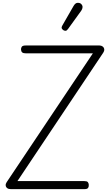

<svg xmlns="http://www.w3.org/2000/svg" viewBox="-20 -1322 749 1342"><path d="M55.5 0Q39.5 0 30.2 -7.2Q21 -14.5 19.8 -25.5Q18.5 -36.5 26.5 -48.5L629 -949H163.5Q143 -949 135.5 -955.5Q128 -962 127 -974.5Q126 -986.5 132.2 -995.2Q138.5 -1004 158.5 -1004H676Q688 -1004 697.2 -997.2Q706.5 -990.5 708.5 -978.8Q710.5 -967 700.5 -952L102 -56.5H566.5Q587 -56.5 593.2 -49.8Q599.5 -43 600.5 -31Q601.5 -17.5 595.8 -8.8Q590 0 570.5 0ZM424 -1110.5Q416 -1115.5 412 -1123Q408 -1130.5 417 -1146L494 -1280Q506.5 -1301.5 521.8 -1302.2Q537 -1303 546 -1295.5Q557.5 -1285 557 -1272.2Q556.5 -1259.5 548 -1247.5L455.5 -1119.5Q446.5 -1107 438.8 -1106.8Q431 -1106.5 424 -1110.5Z"/></svg>

Font: Edu SA Hand
Style: Regular
Weight: 400
Designer: Tina and Corey Anderson, Eben Sorkin, Mirko Velimirovic
Foundry: Google for Education
Version: Version 2.000